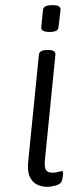

<svg xmlns="http://www.w3.org/2000/svg" viewBox="-20 -719 318 745"><path d="M163 6Q142 6 123.5 -3Q105 -12 95 -34.5Q85 -57 90 -98L131 -507Q133 -525 163 -525H167Q197 -525 195 -507L154 -95Q152 -71 158 -60Q164 -49 184 -49Q198 -49 206.5 -52Q215 -55 220 -55Q225 -55 225 -48Q225 -45 224 -36.5Q223 -28 220 -17Q216 -5 197 0.5Q178 6 163 6ZM172 -595Q139 -595 140 -613L147 -681Q148 -699 183 -699Q202 -699 208.5 -694.5Q215 -690 215 -681L207 -613Q206 -595 172 -595Z"/></svg>

Font: Asap Semi Expanded Semi Expanded Light
Style: Italic
Weight: 300
Width: 6
Italic angle: -6°
Designer: Pablo Cosgaya
Foundry: Omnibus-Type
Version: Version 3.001; ttfautohint (v1.8.4.7-5d5b)